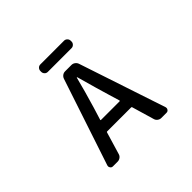

<svg xmlns="http://www.w3.org/2000/svg" viewBox="-200 -1149 1399 1399"><g transform="rotate(-45 500.0 -449.5)"><path d="M620.1 -899.4Q633.8 -899.4 644 -889.2Q654.3 -878.9 654.3 -864.3V-856.4Q654.3 -842.8 644 -832.5Q633.8 -822.3 620.1 -822.3H376Q361.3 -822.3 351.6 -832.5Q341.8 -842.8 341.8 -856.4V-864.3Q341.8 -878.9 351.6 -889.2Q361.3 -899.4 376 -899.4ZM398.4 -305.7Q397.5 -300.8 401.4 -300.8H593.8Q598.6 -300.8 597.7 -305.7L569.3 -400.4Q550.8 -460 500 -642.6Q499 -644.5 497.1 -644.5Q495.1 -644.5 495.1 -642.6Q467.8 -534.2 427.7 -400.4ZM722.7 0Q708 0 695.3 -9.3Q682.6 -18.6 678.7 -33.2L627.9 -206.1Q626 -210 622.1 -210H375Q370.1 -210 369.1 -206.1L317.4 -33.2Q313.5 -18.6 300.8 -9.3Q288.1 0 272.5 0H224.6Q210.9 0 204.1 -10.7Q199.2 -17.6 199.2 -24.4Q199.2 -28.3 200.2 -33.2L422.9 -703.1Q427.7 -717.8 439.9 -727.1Q452.1 -736.3 467.8 -736.3H533.2Q547.9 -736.3 560.5 -727.1Q573.2 -717.8 578.1 -703.1L800.8 -33.2Q801.8 -28.3 801.8 -24.4Q801.8 -17.6 796.9 -10.7Q790 0 776.4 0Z"/></g></svg>

Font: Gen Jyuu Gothic L Monospace Medium
Style: Regular
Weight: 500
Designer: [Source Han Sans]
Ryoko NISHIZUKA  (kana & ideographs); Paul D. Hunt (Latin, Greek & Cyrillic); Wenlong ZHANG  (bopomofo
Version: Version 1.002.20150607